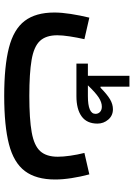

<svg xmlns="http://www.w3.org/2000/svg" viewBox="119 -755 636 914"><g transform="rotate(90 437.0 -298.0)"><path d="M810.1 -405.3Q821.3 -363.3 827.9 -320.8Q834.5 -278.3 834.5 -242.7Q834.5 -151.9 794.4 -98.6Q754.4 -45.4 666.7 -22.7Q579.1 0 436.5 0Q294.9 0 207.3 -22.5Q119.6 -44.9 79.6 -97.4Q39.6 -149.9 39.6 -238.8Q39.6 -273.4 46.4 -317.1Q53.2 -360.8 64 -405.3L166.5 -381.8Q158.7 -347.2 153.3 -312.3Q147.9 -277.3 147.9 -252.9Q147.9 -198.7 175 -169.9Q202.1 -141.1 265.4 -130.4Q328.6 -119.6 436.5 -119.6Q546.4 -119.6 609.6 -130.9Q672.9 -142.1 699.5 -171.4Q726.1 -200.7 726.1 -254.9Q726.1 -280.8 721.2 -314.9Q716.3 -349.1 708 -381.8ZM340.8 -398.4V-596.2H392.6V-458.5H397.5Q429.2 -489.7 452.6 -503.7Q476.1 -517.6 500 -517.6Q530.3 -517.6 549.3 -495.4Q568.4 -473.1 568.4 -443.8Q568.4 -393.6 534.2 -368.7Q500 -343.8 437.5 -343.8H282.7V-398.4ZM386.2 -398.4H437.5Q522 -398.4 522 -434.6Q522 -447.8 512.7 -456.3Q503.4 -464.8 487.8 -464.8Q466.8 -464.8 443.8 -449.7Q420.9 -434.6 386.2 -398.4Z"/></g></svg>

Font: Estedad-FD SemiBold
Style: Regular
Weight: 600
Designer: Amin Abedi
Version: Version 7.3